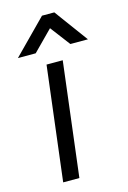

<svg xmlns="http://www.w3.org/2000/svg" viewBox="-110 -759 542 813"><g transform="rotate(-15 160.5 -352.5)"><path d="M159 -705H213L321 -558H244L178 -645L92 -558H14ZM124 -500H195L134 0H63Z"/></g></svg>

Font: Haskoy
Style: Italic
Weight: 400
Designer: Ertekin Erdin
Foundry: Ertekin Erdin
Version: Version 2.000; ttfautohint (v1.8.4.7-5d5b)